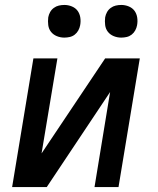

<svg xmlns="http://www.w3.org/2000/svg" viewBox="-20 -756 640 776"><path d="M29 0 115 -520H212L148 -136L405 -520H545L459 0H362L425 -384L169 0ZM470 -604Q454 -604 439.5 -610Q425 -616 416 -627.5Q407 -639 405 -654.5Q403 -670 405 -686Q407 -697 412.5 -707Q418 -717 427.5 -724Q437 -731 448 -733.5Q459 -736 470 -736Q486 -736 500.5 -730Q515 -724 523.5 -712.5Q532 -701 534.5 -685.5Q537 -670 534 -654Q532 -643 526.5 -633Q521 -623 512 -616Q503 -609 492 -606.5Q481 -604 470 -604ZM240 -604Q224 -604 209.5 -610Q195 -616 186 -627.5Q177 -639 175 -654.5Q173 -670 175 -686Q177 -697 182.5 -707Q188 -717 197.5 -724Q207 -731 218 -733.5Q229 -736 240 -736Q256 -736 270.5 -730Q285 -724 293.5 -712.5Q302 -701 304.5 -685.5Q307 -670 304 -654Q302 -643 296.5 -633Q291 -623 282 -616Q273 -609 262 -606.5Q251 -604 240 -604Z"/></svg>

Font: Iosevka Custom Medium Oblique
Style: Regular
Weight: 500
Italic angle: -9°
Designer: Belleve Invis
Foundry: Belleve Invis
Version: Version 27.0.1